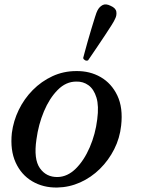

<svg xmlns="http://www.w3.org/2000/svg" viewBox="-20 -827 640 859"><path d="M236 12Q173 13 124 -16Q75 -45 50 -100Q25 -155 33 -232Q40 -286 64 -335.5Q88 -385 126.5 -424Q165 -463 214.5 -486Q264 -509 321 -509Q382 -510 430.5 -482Q479 -454 505 -399.5Q531 -345 522 -265Q516 -209 491 -159.5Q466 -110 427 -71.5Q388 -33 339 -11Q290 11 236 12ZM238 -35Q282 -36 319 -72.5Q356 -109 381.5 -168Q407 -227 415 -293Q423 -353 411.5 -390.5Q400 -428 376 -445.5Q352 -463 321 -462Q275 -462 238 -424.5Q201 -387 176.5 -328.5Q152 -270 143 -203Q130 -115 158.5 -74.5Q187 -34 238 -35ZM374 -557Q367 -554 360.5 -557.5Q354 -561 352 -567Q353 -571 358.5 -591.5Q364 -612 372 -640.5Q380 -669 389 -698.5Q398 -728 405 -750.5Q412 -773 416 -780Q424 -796 438.5 -804Q453 -812 475 -801Q498 -791 500.5 -774.5Q503 -758 495 -743Q492 -735 479.5 -715Q467 -695 450 -669.5Q433 -644 416.5 -619.5Q400 -595 388 -577.5Q376 -560 374 -557Z"/></svg>

Font: Zen Old Mincho SemiBold
Style: Regular
Weight: 600
Version: Version 1.500